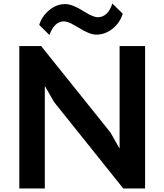

<svg xmlns="http://www.w3.org/2000/svg" viewBox="-20 -1072 935 1092"><path d="M805.2 -810.1V0H681.2L287.1 -492.2L236.8 -580.1H234.9V0H89.8V-810.1H213.9L607.9 -318.8L658.2 -230H660.2V-810.1ZM619.1 -1051.8 678.2 -994.1Q661.6 -941.4 619.6 -908.2Q577.6 -875 527.8 -875Q489.3 -875 428.2 -914.1Q393.1 -934.6 383.8 -939Q358.9 -950.2 342.8 -950.2Q289.1 -950.2 261.2 -873L203.1 -930.2Q216.8 -977.5 258.8 -1013.2Q300.8 -1048.8 351.1 -1048.8Q390.1 -1048.8 453.1 -1009.8Q456.5 -1007.8 466.8 -1001.5Q477.1 -995.1 484.1 -991.2Q491.2 -987.3 498 -984.9Q520.5 -974.1 536.1 -974.1Q593.3 -974.1 619.1 -1051.8Z"/></svg>

Font: Sinkin Sans 600 SemiBold
Style: Regular
Weight: 600
Designer: Keith Bates
Foundry: K-Type
Version: Sinkin Sans (version 1.0)  by Keith Bates   •   © 2014   www